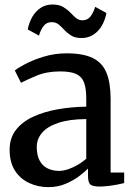

<svg xmlns="http://www.w3.org/2000/svg" viewBox="-20 -796 578 828"><path d="M188.5 11Q144 11 105.8 -6.8Q67.5 -24.5 44.5 -60.2Q21.5 -96 21.5 -150.5Q21.5 -200.5 48.5 -235.5Q75.5 -270.5 122.2 -292.2Q169 -314 228.2 -324.5Q287.5 -335 352 -336V-370.5Q352 -414.5 342.5 -440Q333 -465.5 308.8 -476.8Q284.5 -488 239.5 -488Q181.5 -488 138 -469.8Q94.5 -451.5 70.5 -439L44 -492Q54.5 -501.5 87.8 -519.2Q121 -537 168.2 -551.5Q215.5 -566 267.5 -566Q338.5 -566 380 -545.8Q421.5 -525.5 439.2 -482Q457 -438.5 457 -369.5V-52H515.5V-6.5Q504.5 -3.5 486 0Q467.5 3.5 446.8 6Q426 8.5 408.5 8.5Q381.5 8.5 370.5 0.2Q359.5 -8 359.5 -37.5V-69Q347 -56 322.5 -37.2Q298 -18.5 264 -3.8Q230 11 188.5 11ZM235 -59Q261 -59 294 -74.2Q327 -89.5 352 -111.5V-282.5Q279 -282 231.8 -266.2Q184.5 -250.5 161.5 -223.5Q138.5 -196.5 138.5 -162.5Q138.5 -126 151 -103.2Q163.5 -80.5 185.2 -69.8Q207 -59 235 -59ZM99.5 -669Q110 -719.5 138.2 -748Q166.5 -776.5 206.5 -776.5Q234.5 -776.5 252 -766.2Q269.5 -756 282.2 -742.8Q295 -729.5 307 -719Q319 -708.5 335.5 -708.5Q357 -708.5 369.8 -724.5Q382.5 -740.5 390.5 -766.5L439 -740Q429.5 -690.5 400.8 -661.2Q372 -632 331.5 -632Q304.5 -632 287.5 -642.5Q270.5 -653 258.2 -666.2Q246 -679.5 233.5 -690Q221 -700.5 203 -700.5Q181 -700.5 168.5 -684.5Q156 -668.5 148 -642.5Z"/></svg>

Font: Merriweather 20pt Medium
Style: Regular
Weight: 500
Version: Version 2.100